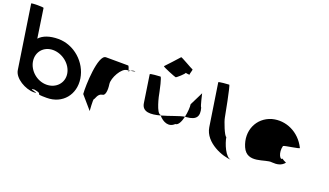

<svg xmlns="http://www.w3.org/2000/svg" viewBox="-162 -1304 3130 1824"><g transform="rotate(20 1402.5 -392.0)"><path d="M7 -146C19 -66 136 0 220 0C304 0 132 -23 220 -26C333 -6 206 8 355 8C515 8 617 -118 593 -274C569 -430 429 -556 269 -556C183 -556 116 -532 79 -490L35 -785C34 -792 -91 -792 -90 -784ZM114 -274C100 -366 164 -440 258 -440C353 -440 446 -366 460 -274C474 -184 406 -109 309 -109C213 -109 128 -184 114 -274Z M669 -145 782 -14C783 -6 771 -135 782 -135C791 -142 797 -194 842 -201C872 -201 879 -258 870 -318C861 -378 928 -501 984 -501C984 -501 989 -502 997 -503C992 -520 983 -546 977 -546C977 -546 835 -547 753 -547C673 -547 662 -225 669 -145ZM997 -503C999 -498 1000 -494 1000 -491C1000 -494 1005 -500 1013 -505C1007 -504 1002 -504 997 -503ZM1013 -505C1042 -510 1080 -517 1053 -517C1037 -517 1023 -511 1013 -505Z M1240 -260C1253 -175 1338 -180 1430 -205C1429 -207 1426 -209 1425 -211C1387 -211 1350 -366 1342 -416C1341 -424 1313 -552 1302 -552C1292 -552 1197 -546 1198 -538C1198 -538 1228 -340 1240 -260ZM1299 -656C1298 -648 1432 -595 1439 -595C1448 -595 1518 -659 1515 -667C1515 -667 1561 -658 1555 -665C1552 -672 1571 -720 1564 -720C1557 -720 1426 -798 1424 -792C1421 -786 1300 -657 1299 -656ZM1430 -205C1474 -153 1538 -127 1588 -176C1618 -176 1639 -221 1651 -273C1599 -265 1512 -227 1430 -205ZM1651 -273C1657 -274 1662 -274 1667 -274C1762 -282 1790 -322 1766 -408C1756 -408 1727 -546 1728 -538L1661 -403C1665 -376 1662 -322 1651 -273Z M1902 -258C1925 -108 2122 -38 2202 -38C2146 -38 2095 -167 2086 -226C2067 -227 2015 -361 2010 -394C2009 -401 1952 -703 1942 -703C1932 -703 1835 -696 1836 -689Z M2287 -196C2350 -52 2510 -160 2576 -148C2627 -144 2672 -152 2702 -191C2694 -193 2658 -212 2659 -217C2641 -188 2601 -257 2621 -330C2631 -340 2790 -358 2778 -368C2710 -506 2567 -570 2435 -535C2290 -493 2224 -341 2287 -196ZM2659 -218V-217ZM2703 -192 2702 -191C2704 -191 2704 -191 2703 -190Z"/></g></svg>

Font: Ampere
Style: RevIta
Weight: 400
Version: Version 1